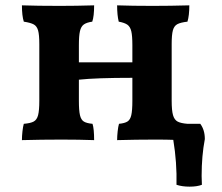

<svg xmlns="http://www.w3.org/2000/svg" viewBox="-20 -522 831 718"><path d="M734 136 735 169Q717 176 689 176Q661 176 640 169Q642 86 628 1Q606 0 558 0Q490 0 418 2Q418 -13 420 -31Q422 -49 425 -59Q446 -61 456.5 -67.5Q467 -74 471 -91.5Q475 -109 475 -145V-231Q339 -231 275 -224V-145Q275 -109 279 -91.5Q283 -74 293.5 -67.5Q304 -61 326 -59Q332 -40 332 2Q276 0 210 0Q136 0 62 2Q62 -13 64 -31Q66 -49 69 -59Q94 -61 106 -67.5Q118 -74 122.5 -91.5Q127 -109 127 -145V-357Q127 -392 122.5 -408Q118 -424 106.5 -430.5Q95 -437 69 -441Q62 -463 62 -502Q120 -500 204 -500Q264 -500 332 -502Q332 -461 325 -441Q304 -438 293.5 -430.5Q283 -423 279 -405.5Q275 -388 275 -353V-289H475V-353Q475 -388 471 -405Q467 -422 456.5 -429.5Q446 -437 424 -441Q418 -465 418 -502Q474 -500 551 -500Q616 -500 688 -502Q688 -464 681 -441Q655 -438 643 -431.5Q631 -425 626.5 -408.5Q622 -392 622 -357V-145Q622 -109 627 -91.5Q632 -74 644 -67.5Q656 -61 681 -59H729Q746 -36 746 -2Q734 61 734 136Z"/></svg>

Font: Vollkorn SC
Style: Bold
Weight: 700
Designer: Friedrich Althausen
Foundry: Friedrich Althausen
Version: Version 4.015